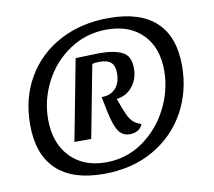

<svg xmlns="http://www.w3.org/2000/svg" viewBox="-76 -761 951 855"><g transform="rotate(-10 399.5 -334.0)"><path d="M753 -409Q753 -294 701 -199.5Q649 -105 552.5 -49.5Q456 6 327 6Q186 6 113.5 -63Q41 -132 41 -267Q41 -386 95 -478.5Q149 -571 246 -622.5Q343 -674 468 -674Q609 -674 681 -607Q753 -540 753 -409ZM124 -276Q124 -169 184 -106Q244 -43 346 -43Q438 -43 512.5 -95Q587 -147 629 -230Q671 -313 671 -401Q671 -505 612 -565Q553 -625 450 -625Q357 -625 282 -575Q207 -525 165.5 -444.5Q124 -364 124 -276ZM540 -434Q540 -386 512.5 -352Q485 -318 441 -313Q458 -264 469 -240Q480 -216 493.5 -203.5Q507 -191 530 -184Q524 -167 508.5 -157.5Q493 -148 472 -148Q444 -148 428 -165.5Q412 -183 401 -220Q390 -257 376 -333Q415 -332 438.5 -356.5Q462 -381 462 -426Q462 -459 446 -474Q430 -489 395 -489Q372 -489 363 -486L360 -482L298 -157H222L292 -523Q298 -523 301 -524Q382 -527 401 -527Q465 -527 502.5 -509Q540 -491 540 -434Z"/></g></svg>

Font: Sansita Light Italic
Style: Regular
Weight: 300
Italic angle: -11°
Designer: Pablo Cosgaya
Foundry: Omnibus-Type
Version: Version 1.006